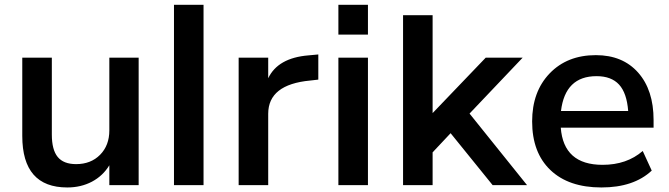

<svg xmlns="http://www.w3.org/2000/svg" viewBox="-20 -783 2828 812"><path d="M566.4 -539.1V0H442.4V-84Q415 -39.1 368.7 -14.6Q322.3 9.8 264.6 9.8Q74.2 9.8 74.2 -208V-539.1H199.2V-213.9Q199.2 -149.4 224.1 -119.1Q249 -88.9 301.8 -88.9Q364.3 -88.9 403.3 -128.4Q442.4 -168 442.4 -231.4V-539.1Z M715.8 0V-762.7H840.8V0Z M989.3 0V-539.1H1114.3V-452.1Q1155.3 -538.1 1284.2 -548.8L1326.2 -552.7V-446.3L1292 -442.4Q1114.3 -425.8 1114.3 -301.8V0Z M1411.1 -636.7V-762.7H1536.1V-636.7ZM1411.1 0V-539.1H1536.1V0Z M1684.6 0V-718.8H1809.6V-304.7L2034.2 -539.1H2190.4L1965.8 -302.7L2209 0H2063.5L1885.7 -219.7L1809.6 -138.7V0Z M2523.4 9.8Q2384.8 9.8 2307.6 -64Q2230.5 -137.7 2230.5 -269.5Q2230.5 -395.5 2304.7 -472.7Q2378.9 -549.8 2500 -549.8Q2613.3 -549.8 2678.7 -476.1Q2744.1 -402.3 2744.1 -275.4V-243.2H2351.6Q2363.3 -85.9 2528.3 -85.9Q2630.9 -85.9 2698.2 -144.5L2736.3 -61.5Q2660.2 9.8 2523.4 9.8ZM2352.5 -313.5H2636.7Q2630.9 -389.6 2598.1 -425.3Q2565.4 -460.9 2502.9 -460.9Q2370.1 -460.9 2352.5 -313.5Z"/></svg>

Font: Min Sans SemiBold
Style: Regular
Weight: 600
Designer: Jinseong-Kim, NotoSansCJK, Nunito
Foundry: Jinseong-Kim
Version: Version 1.400;Glyphs 3.1.2 (3151)